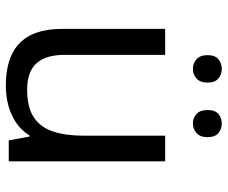

<svg xmlns="http://www.w3.org/2000/svg" viewBox="-81 -689 780 658"><g transform="rotate(90 309.0 -360.0)"><path d="M533 -536V0H461L448 -71H444Q427 -43 400 -25Q373 -7 341 1.5Q309 10 274 10Q210 10 166.5 -10.5Q123 -31 101 -74Q79 -117 79 -185V-536H168V-191Q168 -127 197 -95Q226 -63 287 -63Q347 -63 381.5 -85.5Q416 -108 430.5 -151.5Q445 -195 445 -257V-536ZM169 -681Q169 -707 183 -718.5Q197 -730 216 -730Q235 -730 249 -718.5Q263 -707 263 -681Q263 -656 249 -643.5Q235 -631 216 -631Q197 -631 183 -643.5Q169 -656 169 -681ZM357 -681Q357 -707 370.5 -718.5Q384 -730 403 -730Q422 -730 436 -718.5Q450 -707 450 -681Q450 -656 436 -643.5Q422 -631 403 -631Q384 -631 370.5 -643.5Q357 -656 357 -681Z"/></g></svg>

Font: Noto Sans Gurmukhi
Style: Regular
Weight: 400
Designer: Jelle Bosma - Monotype Design Team
Foundry: Monotype Imaging Inc.
Version: Version 2.003